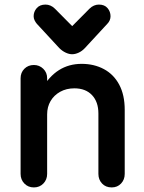

<svg xmlns="http://www.w3.org/2000/svg" viewBox="-20 -809 630 839"><path d="M128 10Q103 10 86.5 -7Q70 -24 70 -49V-467Q70 -492 86.5 -508.5Q103 -525 128 -525Q152 -525 169 -508.5Q186 -492 186 -467V-404L162 -419Q194 -475 237.5 -502.5Q281 -530 337 -530Q391 -530 434 -507Q477 -484 501 -439Q525 -394 525 -329V-49Q525 -24 509 -7Q493 10 468 10Q442 10 426 -7Q410 -24 410 -49V-313Q410 -364 382 -393.5Q354 -423 305 -423Q270 -423 243 -408Q216 -393 201 -367.5Q186 -342 186 -309V-49Q186 -24 169.5 -7Q153 10 128 10ZM179 -789Q190 -789 200.5 -784.5Q211 -780 220 -771L335 -655H256L371 -771Q380 -780 390.5 -784.5Q401 -789 412 -789Q437 -789 450 -773.5Q463 -758 463 -738Q463 -729 459.5 -720.5Q456 -712 449 -705L351 -599Q339 -586 324 -579Q309 -572 295 -572Q282 -572 267 -579Q252 -586 239 -599L141 -705Q135 -712 131 -720.5Q127 -729 127 -738Q127 -758 140.5 -773.5Q154 -789 179 -789Z"/></svg>

Font: National Park SemiBold
Style: Regular
Weight: 600
Designer: Andrea Herstowski, Ben Hoepner
Version: Version 1.009